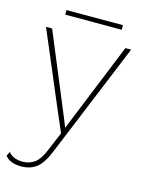

<svg xmlns="http://www.w3.org/2000/svg" viewBox="-126 -683 737 972"><g transform="rotate(15 242.5 -197.0)"><path d="M467 -500 221 98Q194 165 161.5 190Q129 215 82 215Q23 215 -3 182L8 159Q21 176 40.5 183Q60 190 82 190Q118 190 145.5 170Q173 150 196 92L234 1L179 -127L21 -500H53L227 -81L247 -31L268 -84L437 -500ZM395 -609V-585H99V-609Z"/></g></svg>

Font: Work Sans ExtraLight
Style: Regular
Weight: 200
Designer: Wei Huang
Foundry: Wei Huang
Version: Version 2.010; ttfautohint (v1.8.3)